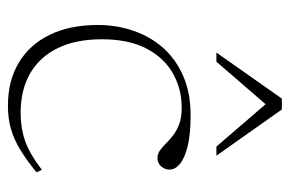

<svg xmlns="http://www.w3.org/2000/svg" viewBox="-143 -577 730 484"><g transform="rotate(90 222.0 -335.0)"><path d="M270.5 -450.5Q318.5 -450.5 348.8 -443Q379 -435.5 393.2 -423.5Q407.5 -411.5 407.5 -397.5Q407.5 -389.5 403.8 -382.5Q400 -375.5 393.5 -371.2Q387 -367 379 -367Q368 -367 359.2 -373.2Q350.5 -379.5 341.5 -388.5Q332.5 -397.5 321 -406.5Q309.5 -415.5 292.8 -421.8Q276 -428 251 -428Q204 -428 164.8 -405.8Q125.5 -383.5 102.2 -338.8Q79 -294 79 -227Q79 -161.5 101.2 -115.8Q123.5 -70 165 -46Q206.5 -22 265 -22Q302.5 -22 335 -33.2Q367.5 -44.5 408 -75.5L414.5 -62Q383 -36.5 357 -20.8Q331 -5 304.8 2.5Q278.5 10 246 10Q183.5 10 137.8 -17.5Q92 -45 67.5 -95.8Q43 -146.5 43 -216.5Q43 -264.5 57.8 -307Q72.5 -349.5 101.2 -381.8Q130 -414 172.5 -432.2Q215 -450.5 270.5 -450.5ZM112.5 -515.5 228.5 -680.5H256L372.5 -515.5H349.5L232 -652H253.5L135.5 -515.5Z"/></g></svg>

Font: Newsreader 16pt 16pt ExtraLight
Style: Regular
Weight: 250
Version: Version 1.003